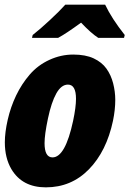

<svg xmlns="http://www.w3.org/2000/svg" viewBox="-40 -785 548 814"><path d="M236.8 -765.1H405.8Q433.6 -706.5 488.8 -636.7L485.8 -624.5H376.5Q346.2 -644 303.7 -689Q240.2 -642.6 206.5 -624.5H95.7L98.6 -636.7Q129.9 -661.1 171.1 -699.5Q212.4 -737.8 236.8 -765.1ZM448.7 -361.3Q448.7 -319.8 439 -272.9Q411.6 -143.6 336.9 -67.1Q262.2 9.3 154.3 9.3Q54.2 9.3 8.3 -67.9Q-19.5 -115.2 -19.5 -181.6Q-19.5 -223.6 -7.3 -277.3Q4.9 -331.1 28.3 -380.1Q51.8 -429.2 86.2 -469Q120.6 -508.8 169.4 -531.2Q218.3 -553.7 270.5 -553.7Q322.8 -553.7 357.4 -537.4Q392.1 -521 411.4 -493.9Q430.7 -466.8 439.7 -431.6Q448.7 -396.5 448.7 -361.3ZM248 -426.3Q219.7 -426.3 198.7 -388.7Q177.7 -351.1 163.3 -282.7Q148.9 -214.4 148.9 -178.2Q148.9 -117.7 182.6 -117.7Q236.8 -117.7 270 -272.9Q282.2 -330.6 282.2 -366.2Q282.2 -426.3 248 -426.3Z"/></svg>

Font: Open Sans Hebrew Condensed Extra Bold
Style: Italic
Weight: 800
Width: 3
Italic angle: -12°
Foundry: Ascender Corporation, Yanek Iontef
Version: Version 2.001;PS 002.001;hotconv 1.0.70;makeotf.lib2.5.58329